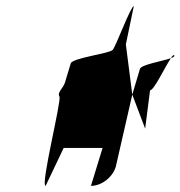

<svg xmlns="http://www.w3.org/2000/svg" viewBox="-20 -795 589 627"><path d="M174 -480C182 -468 111 -188 129 -188L188 -312H315L277 -188C311 -188 347 -215 358 -250L412 -486L391 -650L417 -775C407 -775 359 -645 348 -632C337 -620 217 -606 211 -588L192 -525C187 -508 166 -493 174 -480ZM412 -486 454 -375 470 -500C483 -500 519 -577 538 -605C510 -595 441 -584 437 -570ZM538 -605C546 -608 551 -611 549 -614C547 -617 543 -613 538 -605Z"/></svg>

Font: bitstorm
Style: sucnobl
Weight: 400
Version: Version 0.2